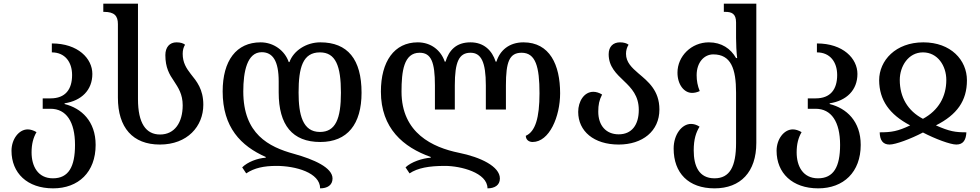

<svg xmlns="http://www.w3.org/2000/svg" viewBox="-20 -780 5371 1052"><path d="M271 252C410 252 504 163 504 14C504 -116 426 -187 334 -210V-214C426 -228 486 -286 486 -375C486 -459 408 -542 264 -542V-493C336 -493 375 -440 375 -369C375 -290 338 -241 257 -241H214V-184H257C343 -184 391 -113 391 14C391 133 356 197 270 197C187 197 153 130 153 55C153 10 162 -25 180 -56C163 -66 147 -71 132 -71C83 -71 43 -17 43 46C43 168 129 252 271 252Z M856 12C1007 12 1094 -88 1094 -206C1094 -291 1058 -334 1025 -375C1001 -406 981 -437 981 -485C981 -504 985 -521 994 -535C984 -543 969 -548 947 -548C909 -548 886 -521 886 -478C886 -410 908 -372 933 -336C957 -299 981 -264 981 -203C981 -109 937 -43 857 -43C780 -43 736 -104 736 -237V-760H546V-715H550C607 -715 626 -693 626 -648V-245C626 -81 707 12 856 12Z M1735 -2C1884 -2 1961 -100 1961 -272C1961 -455 1885 -548 1735 -548C1658 -548 1588 -502 1566 -440H1562C1541 -502 1480 -548 1408 -548C1275 -548 1200 -448 1200 -279C1200 -82 1300 20 1436 80V84C1391 87 1337 107 1307 137L1329 170C1374 140 1426 129 1495 129C1599 129 1734 166 1734 252C1773 252 1802 235 1802 198C1802 138 1699 93 1591 63C1452 25 1313 -46 1313 -279C1313 -388 1334 -494 1414 -494C1474 -494 1507 -447 1507 -334V-273C1507 -95 1582 -2 1735 -2ZM1733 -493C1819 -493 1848 -419 1848 -272C1848 -130 1819 -57 1733 -57C1638 -57 1616 -152 1616 -273C1616 -410 1639 -493 1733 -493Z M2848 -548C2770 -548 2719 -504 2700 -442H2696C2676 -504 2631 -548 2558 -548C2479 -548 2440 -504 2421 -442H2417C2396 -504 2342 -548 2269 -548C2140 -548 2067 -443 2067 -278C2067 -77 2190 27 2340 80V84C2295 87 2233 107 2202 137L2224 170C2269 140 2331 129 2418 129C2504 129 2651 166 2651 252C2690 252 2719 235 2719 198C2719 132 2613 81 2494 57C2352 28 2180 -50 2180 -278C2180 -388 2192 -491 2279 -491C2342 -491 2363 -441 2363 -312V-180H2472V-312C2472 -441 2495 -491 2558 -491C2616 -491 2642 -441 2642 -312V-180H2752V-312C2752 -441 2771 -491 2838 -491C2915 -491 2936 -414 2936 -269C2936 -134 2913 -59 2861 -36C2861 -16 2876 -2 2898 -2C2990 -2 3049 -141 3049 -269C3049 -425 2992 -548 2848 -548Z M3370 12C3500 12 3593 -61 3593 -180C3593 -285 3530 -334 3478 -378C3442 -409 3410 -439 3410 -485C3410 -504 3415 -521 3424 -535C3414 -543 3398 -548 3377 -548C3339 -548 3315 -524 3315 -483C3315 -415 3357 -376 3399 -336C3440 -297 3480 -255 3480 -178C3480 -95 3441 -44 3370 -44C3300 -44 3258 -93 3258 -168C3258 -206 3263 -231 3279 -262C3263 -272 3246 -277 3231 -277C3180 -277 3148 -224 3148 -167C3148 -61 3234 12 3370 12Z M3895 252C4038 252 4124 162 4124 3V-760H3946V-715H3954C3989 -715 4013 -705 4013 -657V-572C4013 -539 4015 -495 4019 -462H4013C3984 -513 3934 -548 3864 -548C3768 -548 3692 -472 3692 -382C3692 -317 3728 -271 3772 -271C3785 -271 3799 -274 3814 -281C3802 -310 3797 -338 3797 -368C3797 -438 3838 -482 3888 -482C3985 -482 4013 -404 4013 -272V4C4013 132 3979 197 3895 197C3809 197 3781 129 3781 44C3781 -18 3794 -55 3813 -86C3796 -97 3781 -101 3766 -101C3716 -101 3671 -43 3671 34C3671 168 3752 252 3895 252Z M4463 252C4602 252 4696 163 4696 14C4696 -116 4618 -187 4526 -210V-214C4618 -228 4678 -286 4678 -375C4678 -459 4600 -542 4456 -542V-493C4528 -493 4567 -440 4567 -369C4567 -290 4530 -241 4449 -241H4406V-184H4449C4535 -184 4583 -113 4583 14C4583 133 4548 197 4462 197C4379 197 4345 130 4345 55C4345 10 4354 -25 4372 -56C4355 -66 4339 -71 4324 -71C4275 -71 4235 -17 4235 46C4235 168 4321 252 4463 252Z M4854 12C4887 12 4970 -19 5037 -54C5104 -19 5187 12 5220 12C5259 12 5273 -15 5275 -55C5213 -55 5183 -60 5108 -93C5223 -151 5278 -227 5278 -340C5278 -451 5190 -548 5039 -548C4888 -548 4797 -449 4797 -340C4798 -231 4853 -153 4967 -93C4899 -61 4866 -55 4800 -55C4801 -11 4818 12 4854 12ZM5037 -129C4953 -173 4910 -248 4910 -342C4910 -417 4957 -493 5037 -493C5118 -493 5165 -419 5165 -342C5165 -250 5122 -175 5037 -129Z"/></svg>

Font: Noto Serif Georgian Medium
Style: Regular
Weight: 500
Designer: Monotype Design Team, Akaki Razmadze
Foundry: Google LLC
Version: Version 2.003